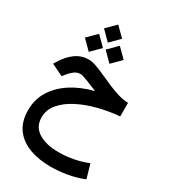

<svg xmlns="http://www.w3.org/2000/svg" viewBox="-259 -898 1204 1360"><g transform="rotate(30 342.5 -218.0)"><path d="M293.9 -774.4 367.7 -700.7 293.9 -626.5 220.2 -700.7ZM378.9 -649.9 452.6 -576.2 378.9 -502.4 305.2 -576.2ZM209.5 -649.9 283.2 -576.2 209.5 -502.4 135.7 -576.2ZM631.3 -328.6V-217.8Q543 -210.4 457.8 -188.5Q372.6 -166.5 303.5 -130.6Q234.4 -94.7 193.1 -45.4Q151.9 3.9 151.9 65.4Q151.9 141.6 213.4 180.9Q274.9 220.2 378.9 220.2Q442.9 220.2 503.4 208Q564 195.8 614.3 174.8L647 287.6Q586.4 313 517.3 325.2Q448.2 337.4 379.4 337.4Q285.2 337.4 209.2 309.8Q133.3 282.2 88.6 222.9Q43.9 163.6 43.9 68.8Q43.9 -20 87.9 -90.1Q131.8 -160.2 209.2 -209.5Q286.6 -258.8 387.2 -284.2Q335.9 -305.7 295.2 -321.5Q254.4 -337.4 239.7 -337.4Q211.9 -337.4 189.7 -321.3Q167.5 -305.2 150.4 -283.2L128.9 -256.8L32.7 -303.7L49.3 -330.1Q84 -386.7 131.1 -421.1Q178.2 -455.6 240.2 -455.6Q266.1 -455.6 301.3 -442.9Q336.4 -430.2 377.4 -411.6Q418.5 -393.1 461.9 -374.3Q505.4 -355.5 548.6 -342.5Q591.8 -329.6 631.3 -328.6Z"/></g></svg>

Font: Vazirmatn UI NL SemiBold
Style: Regular
Weight: 600
Designer: Saber Rastikerdar
Foundry: Saber Rastikerdar
Version: Version 33.003